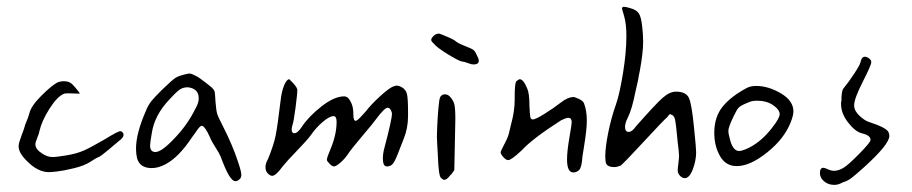

<svg xmlns="http://www.w3.org/2000/svg" viewBox="-20 -633 2655 559"><path d="M339.8 -240.2Q339.8 -244.1 336.9 -247.6Q334 -251 330.1 -251Q323.2 -251 285.2 -227.5Q245.1 -204.1 224.1 -194.8Q203.1 -185.5 173.8 -180.7Q144.5 -175.8 132.8 -175.8Q118.2 -175.8 103.5 -185.5Q83 -198.2 83 -212.9Q83 -218.8 88.4 -231.4Q93.8 -244.1 94.7 -251Q101.6 -281.2 124 -316.4Q146.5 -351.6 165 -359.4Q168 -361.3 178.7 -361.3Q183.6 -361.3 195.3 -360.8Q207 -360.4 210 -360.4Q211.9 -360.4 212.9 -360.4Q210 -365.2 200.2 -377Q190.4 -388.7 185.5 -391.6Q177.7 -396.5 166 -396.5Q155.3 -396.5 146.5 -392.6Q128.9 -382.8 99.6 -353.5Q70.3 -324.2 65.4 -302.7Q61.5 -289.1 57.1 -279.3Q52.7 -269.5 49.8 -257.8Q46.9 -250 43 -239.3Q39.1 -228.5 36.6 -220.7Q34.2 -212.9 34.2 -207Q34.2 -187.5 58.6 -164.1Q89.8 -131.8 123 -131.8Q128.9 -131.8 146.5 -133.8Q164.1 -135.7 194.8 -143.1Q225.6 -150.4 243.2 -162.1Q262.7 -174.8 267.6 -175.8Q275.4 -179.7 297.4 -198.2Q319.3 -216.8 325.2 -221.7Q339.8 -232.4 339.8 -240.2Z M682.6 -124Q682.6 -133.8 672.9 -162.1Q657.2 -210 630.9 -261.7Q615.2 -292 612.3 -301.8Q609.4 -311.5 607.4 -336.9Q606.4 -361.3 604.5 -367.2Q602.5 -373 595.7 -378.9Q594.7 -379.9 587.9 -385.3Q581.1 -390.6 576.7 -394Q572.3 -397.5 564.9 -402.8Q557.6 -408.2 552.2 -411.1Q546.9 -414.1 541 -416.5Q535.2 -418.9 531.2 -418.9Q530.3 -418.9 529.3 -418.9Q502 -413.1 492.2 -407.2Q482.4 -401.4 450.2 -370.1Q429.7 -349.6 420.9 -338.9Q412.1 -328.1 405.3 -311.5Q376 -245.1 376 -200.2Q376 -185.5 378.9 -172.9Q386.7 -143.6 421.9 -143.6Q441.4 -143.6 462.9 -155.3Q501 -175.8 539.1 -233.4Q543 -238.3 549.8 -248Q561.5 -266.6 567.4 -266.6Q576.2 -266.6 590.8 -234.4Q595.7 -221.7 606.9 -204.6Q618.2 -187.5 623 -175.8Q648.4 -105.5 665 -105.5Q667 -105.5 670.4 -106.4Q673.8 -107.4 678.2 -111.8Q682.6 -116.2 682.6 -124ZM417 -209Q417 -217.8 421.9 -245.1Q429.7 -297.9 473.6 -343.8Q495.1 -367.2 504.4 -373Q513.7 -378.9 527.3 -378.9Q527.3 -378.9 527.3 -378.9Q558.6 -375 558.6 -346.7Q558.6 -333 548.8 -316.4Q525.4 -268.6 486.3 -228.5Q450.2 -190.4 432.6 -190.4Q417 -190.4 417 -209Z M982.4 -352.5Q953.1 -352.5 915.5 -322.8Q877.9 -293 859.4 -264.6Q846.7 -245.1 836.9 -245.1Q829.1 -245.1 829.1 -255.9Q829.1 -260.7 831.1 -267.6Q835 -277.3 840.3 -318.4Q845.7 -359.4 845.7 -372.1Q844.7 -377 840.3 -382.8Q835.9 -388.7 830.1 -394.5Q824.2 -400.4 822.3 -402.3Q814.5 -402.3 807.1 -384.3Q799.8 -366.2 796.9 -339.8Q788.1 -266.6 782.7 -239.3Q777.3 -211.9 760.7 -170.9Q752.9 -157.2 752.9 -146.5Q752.9 -134.8 759.8 -127.9Q766.6 -121.1 772.5 -121.1Q783.2 -121.1 803.7 -149.4Q814.5 -163.1 844.2 -193.8Q874 -224.6 884.8 -239.3Q900.4 -261.7 919.9 -278.3Q939.5 -294.9 951.2 -294.9Q960 -294.9 960 -278.3Q960 -241.2 942.4 -199.2Q932.6 -176.8 931.6 -168Q931.6 -164.1 939.5 -156.2Q947.3 -148.4 952.1 -148.4Q958 -148.4 970.7 -159.2Q983.4 -169.9 993.2 -184.6Q1002 -198.2 1034.7 -236.8Q1067.4 -275.4 1074.2 -285.2Q1099.6 -319.3 1108.4 -319.3Q1117.2 -319.3 1121.1 -303.7Q1121.1 -302.7 1121.1 -301.8Q1121.1 -285.2 1099.6 -204.1Q1094.7 -186.5 1094.7 -171.9Q1094.7 -148.4 1106.4 -148.4Q1118.2 -148.4 1125 -157.7Q1131.8 -167 1144.5 -201.2Q1148.4 -211.9 1155.3 -228.5Q1168 -259.8 1168 -294.9Q1168 -300.8 1168 -307.6Q1168 -347.7 1164.6 -360.4Q1161.1 -373 1148.4 -379.9Q1140.6 -383.8 1135.7 -383.8Q1131.8 -383.8 1127 -381.8Q1115.2 -378.9 1087.4 -353.5Q1059.6 -328.1 1044.9 -308.6Q1041 -304.7 1035.2 -297.9Q1020.5 -281.2 1015.6 -281.2Q1008.8 -281.2 1008.8 -299.8Q1008.8 -321.3 1002.4 -334Q996.1 -346.7 991.2 -349.6Q986.3 -352.5 982.4 -352.5Z M1243.2 -505.9Q1250 -496.1 1282.2 -476.1Q1314.5 -456.1 1324.2 -454.1Q1333 -453.1 1342.8 -449.2Q1352.5 -445.3 1358.4 -445.3Q1374 -445.3 1374 -456.1Q1374 -461.9 1369.1 -470.7Q1364.3 -482.4 1359.4 -486.8Q1354.5 -491.2 1334 -499Q1311.5 -507.8 1304.7 -514.6Q1298.8 -518.6 1289.1 -522.9Q1279.3 -527.3 1269.5 -531.2Q1259.8 -535.2 1258.8 -535.2Q1249 -535.2 1242.2 -528.3Q1235.4 -521.5 1235.4 -516.6Q1235.4 -512.7 1243.2 -505.9ZM1291 -350.6Q1284.2 -358.4 1275.4 -358.4Q1266.6 -358.4 1261.7 -350.6Q1258.8 -345.7 1256.3 -316.9Q1253.9 -288.1 1252.9 -264.6Q1252 -241.2 1252 -236.3Q1252 -227.5 1254.9 -178.7Q1256.8 -122.1 1263.7 -115.2Q1269.5 -109.4 1273.4 -109.4Q1281.2 -109.4 1292 -124Q1293 -123 1302.7 -137.7Q1305.7 -267.6 1305.7 -286.1Q1305.7 -318.4 1302.7 -329.6Q1299.8 -340.8 1291 -350.6Z M1521.5 -324.2Q1521.5 -362.3 1514.6 -376Q1503.9 -402.3 1493.2 -402.3Q1490.2 -402.3 1483.4 -396.5Q1478.5 -392.6 1478.5 -350.6Q1478.5 -346.7 1478.5 -342.8Q1478.5 -308.6 1467.8 -270.5Q1464.8 -256.8 1462.9 -250Q1460.9 -237.3 1450.2 -216.8Q1439.5 -196.3 1437.5 -190.4Q1437.5 -184.6 1444.8 -176.3Q1452.1 -168 1458 -167H1460Q1468.8 -167 1499 -195.3Q1530.3 -229.5 1614.3 -283.2Q1628.9 -290 1634.8 -290Q1644.5 -290 1644.5 -276.4Q1644.5 -271.5 1637.7 -231.9Q1630.9 -192.4 1630.9 -168.9Q1630.9 -130.9 1649.4 -130.9Q1658.2 -130.9 1666 -137.7Q1673.8 -145.5 1675.8 -177.7Q1676.8 -185.5 1679.7 -202.1Q1688.5 -254.9 1688.5 -281.2Q1688.5 -310.5 1680.7 -331.1Q1678.7 -336.9 1672.9 -340.8Q1667 -344.7 1660.2 -347.2Q1653.3 -349.6 1651.4 -350.6Q1632.8 -350.6 1612.3 -334Q1590.8 -317.4 1564.9 -301.3Q1539.1 -285.2 1531.2 -285.2Q1525.4 -285.2 1523.9 -292.5Q1522.5 -299.8 1521.5 -324.2Z M1791 -607.4Q1791 -606.4 1797.4 -585Q1803.7 -563.5 1803.7 -528.3Q1803.7 -480.5 1793.9 -420.4Q1784.2 -360.4 1773.4 -329.1Q1759.8 -291 1751 -247.6Q1742.2 -204.1 1742.2 -177.7Q1742.2 -162.1 1745.1 -156.2Q1750 -146.5 1768.6 -146.5Q1776.4 -146.5 1785.2 -150.4Q1785.2 -150.4 1785.2 -149.4Q1794.9 -156.2 1853.5 -219.7Q1912.1 -283.2 1923.8 -293Q1923.8 -293.9 1924.8 -294.9Q1928.7 -300.8 1931.6 -300.8Q1932.6 -300.8 1932.6 -299.8Q1942.4 -297.9 1945.3 -285.2Q1948.2 -272.5 1953.1 -218.8Q1957 -188.5 1957 -179.7Q1957 -172.9 1955.1 -157.7Q1953.1 -142.6 1953.1 -137.7Q1953.1 -128.9 1959 -122.1Q1965.8 -114.3 1973.6 -114.3Q1987.3 -114.3 1997.1 -140.1Q2006.8 -166 2006.8 -189.5Q2006.8 -201.2 2001 -257.8Q1994.1 -331.1 1985.4 -348.6Q1976.6 -366.2 1948.2 -366.2Q1929.7 -366.2 1909.2 -348.1Q1888.7 -330.1 1831.1 -264.6Q1820.3 -249 1810.5 -249Q1799.8 -249 1799.8 -263.7Q1799.8 -274.4 1807.6 -290Q1820.3 -315.4 1830.1 -366.2Q1835 -387.7 1837.9 -400.4Q1838.9 -409.2 1842.8 -426.8Q1852.5 -479.5 1852.5 -511.7Q1852.5 -533.2 1849.6 -556.6Q1846.7 -584 1839.8 -594.2Q1833 -604.5 1814.5 -609.4Q1801.8 -613.3 1795.9 -613.3Q1791 -613.3 1791 -607.4Z M2181.6 -382.8Q2167 -382.8 2156.2 -377.9Q2109.4 -353.5 2084.5 -323.2Q2059.6 -293 2059.6 -246.1Q2059.6 -208 2076.2 -178.7Q2092.8 -149.4 2125 -149.4Q2164.1 -149.4 2213.9 -189.5Q2263.7 -229.5 2282.2 -277.3Q2290 -296.9 2290 -308.6Q2290 -339.8 2253.4 -361.3Q2216.8 -382.8 2181.6 -382.8ZM2228.5 -261.7Q2193.4 -215.8 2150.4 -198.2Q2138.7 -193.4 2131.8 -193.4Q2115.2 -193.4 2106.4 -222.7Q2100.6 -243.2 2100.6 -252Q2100.6 -262.7 2115.2 -293Q2125 -313.5 2129.9 -318.8Q2134.8 -324.2 2145.5 -329.1Q2153.3 -332 2159.2 -335Q2168.9 -339.8 2184.6 -339.8Q2210 -339.8 2227.5 -329.1Q2250 -314.5 2250 -300.8Q2250 -289.1 2228.5 -261.7Z M2516.6 -451.2Q2516.6 -452.1 2516.6 -453.1Q2516.6 -458 2510.3 -462.9Q2503.9 -467.8 2498 -467.8Q2488.3 -467.8 2485.4 -452.1Q2483.4 -443.4 2467.3 -418.9Q2451.2 -394.5 2434.6 -374Q2429.7 -366.2 2429.7 -336.9Q2429.7 -336.9 2428.7 -336.9Q2428.7 -334 2428.7 -330.1Q2428.7 -302.7 2449.2 -276.4Q2469.7 -250 2488.3 -245.1Q2514.6 -239.3 2514.6 -225.6Q2514.6 -218.8 2482.4 -186Q2450.2 -153.3 2437.5 -145.5Q2421.9 -135.7 2408.2 -135.7Q2400.4 -135.7 2390.6 -140.1Q2380.9 -144.5 2377 -144.5Q2367.2 -144.5 2367.2 -128.9Q2367.2 -115.2 2379.4 -105Q2391.6 -94.7 2409.2 -94.7Q2420.9 -94.7 2432.6 -101.6Q2448.2 -106.4 2458.5 -114.3Q2468.8 -122.1 2496.1 -146.5Q2569.3 -212.9 2569.3 -237.3Q2569.3 -243.2 2566.4 -249Q2559.6 -261.7 2511.7 -277.3Q2498 -281.2 2482.4 -295.9Q2466.8 -310.5 2466.8 -326.2Q2466.8 -345.7 2491.7 -394.5Q2516.6 -443.4 2516.6 -451.2Z"/></svg>

Font: 辰宇落雁體 Thin
Style: Regular
Weight: 100
Designer: Written by Liu, Wei-Chen; Created by Wang, Li-Yu.
Foundry: New Value
Version: Version 1.000